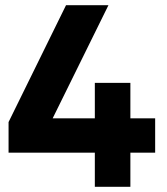

<svg xmlns="http://www.w3.org/2000/svg" viewBox="-20 -720 642 740"><path d="M345.5 0V-131.5H13V-249.5L234.5 -700H398L183 -264H345.5V-400.5H482.5V-264H578V-131.5H482.5V0Z"/></svg>

Font: Geologica Roman
Style: Bold
Weight: 700
Designer: Sindre Bremnes, Frode Helland
Foundry: Monokrom Skriftforlag AS
Version: Version 1.010;gftools[0.9.28]